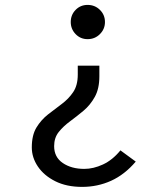

<svg xmlns="http://www.w3.org/2000/svg" viewBox="-20 -531 655 771"><path d="M331.8 -511.3Q361 -511.3 381.3 -491.3Q401.5 -471.3 401.5 -442.6Q401.5 -414.4 381.3 -394.1Q361 -373.8 331.8 -373.8Q303.1 -373.8 283.6 -394.1Q264.1 -414.4 264.1 -442.6Q264.1 -471.3 283.6 -491.3Q303.1 -511.3 331.8 -511.3ZM379 -267.2V-224.6Q379 -174.9 360.8 -142.1Q342.6 -109.2 315.4 -86.4Q288.2 -63.6 261.3 -43.8Q234.4 -24.1 215.9 -1Q197.4 22.1 197.4 55.9Q197.4 100 232.1 123.6Q266.7 147.2 318.5 147.2Q354.9 147.2 393.3 129.5Q431.8 111.8 463.6 72.8L525.1 117.9Q480.5 170.3 426.2 194.9Q371.8 219.5 309.7 219.5Q247.2 219.5 201.8 196.7Q156.4 173.8 132.1 137.7Q107.7 101.5 107.7 61Q107.7 11.8 126.4 -19Q145.1 -49.7 172.6 -71.3Q200 -92.8 227.7 -113.3Q255.4 -133.8 273.8 -161Q292.3 -188.2 292.3 -231.3V-267.2Z"/></svg>

Font: FiraCode Nerd Font
Style: Regular
Weight: 400
Designer: Carrois Corporate, Edenspiekermann AG, Nikita Prokopov
Foundry: Carrois Corporate, Edenspiekermann AG, Nikita Prokopov
Version: Version 6.002;Nerd Fonts 2.1.0